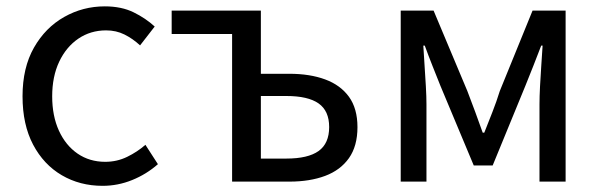

<svg xmlns="http://www.w3.org/2000/svg" viewBox="-20 -577 1908 610"><path d="M305.9 13.4Q233.9 13.4 176.3 -20.3Q118.7 -54 85.1 -117.6Q51.6 -181.2 51.6 -271Q51.6 -361.9 87.9 -425.7Q124.2 -489.4 183.9 -523.1Q243.5 -556.8 312.8 -556.8Q366 -556.8 404.6 -537.8Q443.1 -518.9 471.5 -492.7L425 -432.8Q401.8 -454.3 375.4 -467.4Q349.1 -480.5 317.1 -480.5Q267.7 -480.5 228.9 -454.2Q190.2 -427.8 168 -380.8Q145.8 -333.8 145.8 -271Q145.8 -208.7 167.2 -161.8Q188.7 -114.9 226.6 -88.9Q264.5 -62.9 314.3 -62.9Q351.7 -62.9 384 -78.7Q416.3 -94.4 442 -116.9L481.7 -55.4Q445.2 -23.3 399.9 -5Q354.6 13.4 305.9 13.4Z M717.4 0V-469H525.4V-543.4H808.8V-342.6H899.6Q964.3 -342.6 1013 -324.7Q1061.6 -306.8 1088.7 -269.5Q1115.7 -232.2 1115.7 -173Q1115.7 -113 1088.7 -74.7Q1061.6 -36.4 1013 -18.2Q964.3 0 899.6 0ZM808.8 -73.2H889.7Q958.6 -73.2 992.2 -97.2Q1025.8 -121.3 1025.8 -173.4Q1025.8 -224.7 992.2 -248.4Q958.6 -272 889.7 -272H808.8Z M1253.1 0V-543.4H1357.5L1464.8 -287.8Q1477.6 -253.8 1489.9 -221.2Q1502.1 -188.6 1513.6 -155.5H1518.6Q1531.6 -188.6 1544.5 -221.2Q1557.3 -253.8 1567.9 -287.8L1672 -543.4H1777V0H1694V-245.5Q1694 -269.7 1695.7 -302.7Q1697.4 -335.7 1699.8 -370.1Q1702.1 -404.5 1703.9 -432.2H1699.5Q1687.5 -400.3 1674.3 -367.3Q1661 -334.2 1649 -304L1545.3 -51.4H1485.1L1379.4 -304Q1367.4 -334.2 1354.1 -367.5Q1340.9 -400.7 1329.5 -432.2H1324.9Q1326.6 -404.5 1328.8 -370.1Q1331 -335.7 1333 -302.7Q1334.9 -269.7 1334.9 -245.5V0Z"/></svg>

Font: Noto Sans TC Thin
Style: Regular
Weight: 100
Designer: Ryoko NISHIZUKA 西塚涼子 (kana, bopomofo & ideographs); Paul D. Hunt (Latin, Greek & Cyrillic); Sandoll Communications 산돌커뮤니
Foundry: Adobe
Version: Version 2.004-H2;hotconv 1.0.118;makeotfexe 2.5.65603